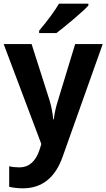

<svg xmlns="http://www.w3.org/2000/svg" viewBox="-20 -785 579 1045"><path d="M193 -605H287C336 -642 432 -722 461 -755V-765H301C282 -732 243 -677 193 -618ZM104 240C207 240 281 184 322 65L539 -545H389L294 -233C284 -202 276 -166 273 -135H270C266 -174 259 -208 250 -238L152 -545H0L205 -1L195 31C174 94 137 126 86 126C66 126 47 124 30 120V232C54 237 78 240 104 240Z"/></svg>

Font: Kathrein 75 Bold
Style: Regular
Weight: 700
Designer: Lazydogs Typefoundry, based on Open Sans by Ascender Corporation
Foundry: Lazydogs Typefoundry
Version: Version 1.003;PS 001.003;hotconv 1.0.88;makeotf.lib2.5.64775